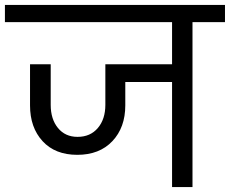

<svg xmlns="http://www.w3.org/2000/svg" viewBox="-47 -760 934 780"><path d="M867 -670H735V0H652V-427H462V-332Q462 -242 409.5 -186.5Q357 -131 267 -131Q177 -131 126 -186.5Q75 -242 75 -332V-499H159V-334Q159 -276 188.5 -240Q218 -204 268 -204Q320 -204 350.5 -240Q381 -276 381 -334V-499H652V-670H-27V-740H867Z"/></svg>

Font: A Bank Premium Regular
Style: Regular
Weight: 400
Designer: Ninad Kale (Devanagari), Jonny Pinhorn (Latin), Htun Naung (Myanmar)
Foundry: Indian Type Foundry
Version: 4.004